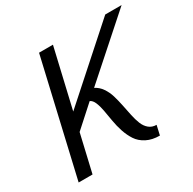

<svg xmlns="http://www.w3.org/2000/svg" viewBox="-155 -858 1021 1017"><g transform="rotate(-30 356.0 -350.0)"><path d="M555.2 -58.1 542 0Q495.6 0 461.9 -17.3Q428.2 -34.7 409.9 -62.7Q391.6 -90.8 380.1 -125.2Q368.7 -159.7 362.8 -195.3Q356.9 -231 351.3 -261.7Q345.7 -292.5 336.2 -315.2Q326.7 -337.9 311 -344.2L183.1 -229L129.9 0H44.9L207 -700.2H292L208 -339.8L611.8 -700.2H711.9L366.2 -393.1Q391.6 -380.9 408.9 -355.7Q426.3 -330.6 435.3 -300.3Q444.3 -270 451.2 -236.1Q458 -202.1 464.6 -170.9Q471.2 -139.6 481.2 -114.3Q491.2 -88.9 509.8 -73.5Q528.3 -58.1 555.2 -58.1Z"/></g></svg>

Font: Pfennig
Style: Italic
Weight: 500
Italic angle: -13°
Version: Version 20120410 ; ttfautohint (v0.8)